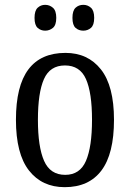

<svg xmlns="http://www.w3.org/2000/svg" viewBox="-20 -765 538 795"><path d="M248 10Q154 10 100 -59Q46 -128 46 -269Q46 -409 97.5 -477.5Q149 -546 251 -546Q344 -546 398 -477.5Q452 -409 452 -269Q452 -128 400 -59Q348 10 248 10ZM250 -41Q311 -41 336 -99Q361 -157 361 -269Q361 -381 336 -437.5Q311 -494 249 -494Q187 -494 162 -437.5Q137 -381 137 -269Q137 -157 162.5 -99Q188 -41 250 -41ZM325 -638Q306 -638 293 -649.5Q280 -661 280 -691Q280 -721 293 -733Q306 -745 325 -745Q343 -745 356.5 -733Q370 -721 370 -691Q370 -661 356.5 -649.5Q343 -638 325 -638ZM167 -638Q149 -638 136 -649.5Q123 -661 123 -691Q123 -721 136 -733Q149 -745 167 -745Q185 -745 199 -733Q213 -721 213 -691Q213 -661 199 -649.5Q185 -638 167 -638Z"/></svg>

Font: Noto Serif Sinhala Condensed
Style: Regular
Weight: 400
Width: 3
Designer: Jelle Bosma - Monotype Design Team
Foundry: Monotype Imaging Inc.
Version: Version 2.007; ttfautohint (v1.8.4.7-5d5b)